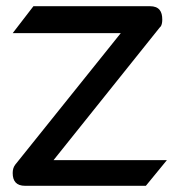

<svg xmlns="http://www.w3.org/2000/svg" viewBox="-20 -600 565 620"><path d="M21 -41C21 -15 33 0 61 0H451L519 -83H153L498 -514H499C503 -521 504 -529 504 -537C504 -563 494 -580 464 -580H88L21 -493H370L29 -68C23 -60 21 -51 21 -41Z"/></svg>

Font: Charger Pro
Style: ExBdExt
Weight: 400
Designer: Jasper
Foundry: Cannot Into Space Fonts
Version: Version 1.09